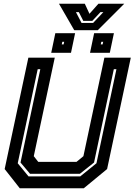

<svg xmlns="http://www.w3.org/2000/svg" viewBox="-20 -1009 721 1029"><path d="M86 0 5 -103 132 -700H273.5L161 -172L185 -141.5H390L427 -172L539.5 -700H681L554 -103L429 0ZM133 -63.5H410L497 -134L604 -638H590L484 -138L408 -77.5H141L90 -138L196 -638H182L75 -134ZM462.5 -726 484.5 -831H590.5L568.5 -726ZM254.5 -726 276.5 -831H382.5L360.5 -726ZM311 -771H321L324 -785H314ZM520 -771H530L533 -785H523ZM378 -847 296 -989H434.5L459.5 -935L507.5 -989H646L504 -847ZM417 -886H479L534 -944H518.5L474.5 -897H426.5L402.5 -944H387Z"/></svg>

Font: Tourney Thin
Style: Bold Italic
Weight: 700
Italic angle: -12°
Version: Version 1.015